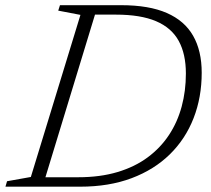

<svg xmlns="http://www.w3.org/2000/svg" viewBox="-44 -702 792 722"><path d="M250.5 -35.5Q332.5 -35.5 397.8 -55Q463 -74.5 511.2 -110.2Q559.5 -146 591.5 -194.5Q623.5 -243 639.2 -301.5Q655 -360 655 -425.5Q655 -499 628 -548.2Q601 -597.5 543 -622.2Q485 -647 391.5 -647H273.5L289 -682.5H411.5Q516.5 -682.5 583.2 -653.2Q650 -624 682.2 -567.5Q714.5 -511 714.5 -428.5Q714.5 -336 684 -257.8Q653.5 -179.5 594.8 -121.8Q536 -64 451 -32Q366 0 257.5 0H80.5L88.5 -35.5ZM258.5 -646 175 -662 181.5 -682.5H324L116 0H-23.5L-17.5 -20.5L72 -36.5Z"/></svg>

Font: Newsreader Light
Style: Italic
Weight: 300
Italic angle: -17°
Designer: Hugues Gentile
Foundry: Production Type
Version: Version 1.003